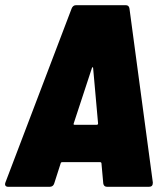

<svg xmlns="http://www.w3.org/2000/svg" viewBox="-20 -720 644 740"><path d="M378 -13 371 -91Q370 -95 366 -95H220Q215 -95 214 -91L189 -13Q185 0 171 0H12Q4 0 1 -4.5Q-2 -9 1 -17L256 -687Q261 -700 273 -700H465Q477 -700 479 -687L569 -17V-15Q569 0 554 0H393Q380 0 378 -13ZM268 -239H352Q358 -239 358 -244L339 -457Q339 -461 337 -461Q335 -461 334 -457L264 -244Q262 -239 268 -239Z"/></svg>

Font: Barlow Semi Condensed Black
Style: Italic
Weight: 900
Width: 4
Italic angle: -7°
Designer: Jeremy Tribby
Foundry: Tribby Type
Version: Version 1.408